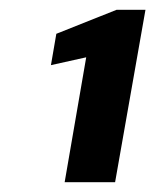

<svg xmlns="http://www.w3.org/2000/svg" viewBox="-20 -724 317 392"><path d="M112 -352 156 -607 84 -591 95 -655 218 -704H277L215 -352Z"/></svg>

Font: DM Sans 36pt
Style: Bold Italic
Weight: 700
Italic angle: -10°
Designer: Colophon Foundry, Jonny Pinhorn
Foundry: Colophon Foundry
Version: Version 4.004;gftools[0.9.30]